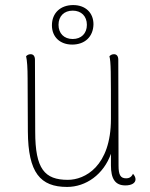

<svg xmlns="http://www.w3.org/2000/svg" viewBox="-20 -726 591 758"><path d="M265 -550C315 -550 348 -581 349 -630C349 -676 317 -706 269 -706C219 -706 185 -675 185 -626C185 -580 217 -550 265 -550ZM267 -684C301 -684 323 -662 323 -628C323 -594 301 -572 267 -572C233 -572 211 -594 211 -628C211 -662 233 -684 267 -684ZM505 -40C498 -24 486 -22 478 -22C456 -22 448 -35 448 -72L447 -490C447 -504 441 -512 430 -512C421 -512 416 -508 412 -504C418 -480 418 -445 418 -257C418 -68 314 -16 248 -16C156 -16 119 -59 119 -206L118 -490C118 -504 112 -512 101 -512C92 -512 87 -508 83 -504C87 -488 89 -457 89 -417L90 -207C91 -44 139 12 245 12C319 12 389 -37 418 -119V-73C418 -21 434 6 475 6C499 6 515 -3 515 -18C515 -25 512 -32 505 -40Z"/></svg>

Font: Arima Koshi Thin
Style: Regular
Weight: 250
Designer: Joana Correia and Natanael Gama
Foundry: NDISCOVER
Version: Version 1.019;PS 001.019;hotconv 1.0.88;makeotf.lib2.5.64775